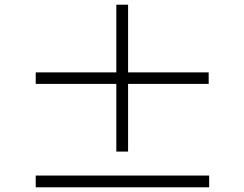

<svg xmlns="http://www.w3.org/2000/svg" viewBox="-20 -820 1040 817"><path d="M868 -512H525V-800H475V-512H132V-463H475V-175H525V-463H868ZM132 -73V-23H870V-73Z"/></svg>

Font: Noto Sans T Chinese Light
Style: Regular
Weight: 300
Designer: Ryoko NISHIZUKA (kana & ideographs); Paul D. Hunt (Latin, Greek & Cyrillic); Wenlong ZHANG (bopomofo); Sandoll Communica
Foundry: Adobe Systems Incorporated
Version: Version 1.000;PS 1;hotconv 1.0.78;makeotf.lib2.5.61930